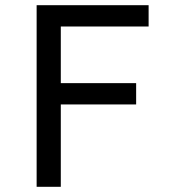

<svg xmlns="http://www.w3.org/2000/svg" viewBox="-20 -719 658 739"><path d="M504 -317H214V0H121V-699H552V-617H214V-399H504Z"/></svg>

Font: Fragment Mono
Style: Regular
Weight: 400
Monospace: yes
Designer: Wei Huang based on Nimbus Sans by URW Studio, based on Helvetica by Max Miedinger.
Foundry: Wei Huang
Version: Version 1.021; ttfautohint (v1.8.4.7-5d5b)